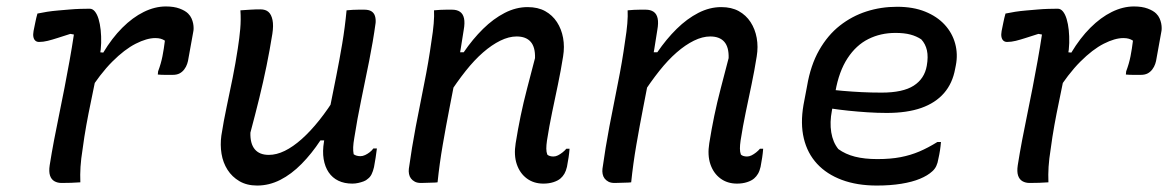

<svg xmlns="http://www.w3.org/2000/svg" viewBox="-20 -564 3640 595"><path d="M96 -522Q110 -525 126 -527.5Q142 -530 160 -531.5Q178 -533 195 -534.5Q212 -536 228.5 -536.5Q245 -537 258 -537Q267 -537 274 -528.5Q281 -520 285.5 -505Q290 -490 292 -471Q294 -452 293.5 -431Q293 -410 289 -390Q283 -354 276 -318.5Q269 -283 261.5 -247.5Q254 -212 247.5 -176Q241 -140 236 -102Q231 -71 229.5 -47Q228 -23 229 1Q215 2 200.5 2.5Q186 3 171 3Q158 3 148.5 -2.5Q139 -8 135 -20Q131 -32 134 -52Q140 -90 147.5 -129.5Q155 -169 163.5 -210Q172 -251 180 -292.5Q188 -334 195.5 -375.5Q203 -417 209 -457L198 -459Q176 -452 159 -446.5Q142 -441 128 -437.5Q114 -434 101 -434Q94 -434 89.5 -438Q85 -442 83.5 -449.5Q82 -457 84 -468Q87 -482 89.5 -495Q92 -508 96 -522ZM494 -544Q519 -544 536.5 -537.5Q554 -531 563 -522Q570 -515 573.5 -507Q577 -499 578.5 -491.5Q580 -484 580 -477Q580 -470 579 -466L564 -383Q563 -375 560 -366Q557 -357 551 -349Q545 -341 536.5 -336.5Q528 -332 515 -332Q503 -332 491.5 -332Q480 -332 469 -333L470 -343Q479 -367 483.5 -390Q488 -413 491 -438Q485 -442 478 -444Q471 -446 461 -446Q435 -446 400.5 -428.5Q366 -411 328 -373Q290 -335 251 -273L269 -404L300 -401Q327 -446 359 -478Q391 -510 425.5 -527Q460 -544 494 -544Z M725 -532Q740 -533 755.5 -534Q771 -535 787 -535Q803 -535 812 -527Q821 -519 824.5 -502Q828 -485 824 -459Q816 -409 806 -360Q796 -311 783.5 -260Q771 -209 756 -153Q755 -119 769.5 -101.5Q784 -84 813 -84Q837 -84 862.5 -96.5Q888 -109 915 -133Q942 -157 969.5 -191.5Q997 -226 1024 -270L1000 -129H973Q946 -88 914.5 -56Q883 -24 848.5 -6.5Q814 11 777 11Q745 11 722 -2.5Q699 -16 685 -38Q671 -60 666.5 -87.5Q662 -115 666 -144Q673 -189 682.5 -233.5Q692 -278 701 -323Q710 -368 717 -414Q722 -446 724.5 -474.5Q727 -503 725 -532ZM1054 -532Q1064 -533 1073 -533.5Q1082 -534 1091 -534Q1100 -534 1109 -534Q1123 -534 1131 -529Q1139 -524 1142 -514.5Q1145 -505 1144 -493Q1136 -435 1124 -375Q1112 -315 1099.5 -255Q1087 -195 1078 -137Q1075 -120 1074.5 -108Q1074 -96 1076 -86Q1080 -83 1085.5 -81.5Q1091 -80 1097 -80Q1104 -80 1111.5 -83.5Q1119 -87 1126 -92.5Q1133 -98 1137 -104H1148Q1146 -89 1144 -75Q1142 -61 1139 -46Q1136 -33 1131.5 -24Q1127 -15 1120 -10Q1115 -5 1107 -2Q1099 1 1090 3Q1081 5 1072 5Q1047 5 1028.5 -4Q1010 -13 998.5 -30Q987 -47 983 -71Q979 -95 984 -125Q992 -178 1002 -228Q1012 -278 1022 -328Q1032 -378 1040.5 -428.5Q1049 -479 1054 -532Z M1325 -532Q1335 -533 1344.5 -533.5Q1354 -534 1363 -534Q1372 -534 1381 -534Q1396 -534 1405.5 -527.5Q1415 -521 1418 -507Q1421 -493 1417 -471Q1408 -410 1396.5 -350.5Q1385 -291 1373.5 -232Q1362 -173 1352 -115Q1342 -57 1336 1Q1328 2 1319.5 2Q1311 2 1302.5 2.5Q1294 3 1285 3Q1273 3 1265.5 -1Q1258 -5 1253.5 -11Q1249 -17 1247.5 -25Q1246 -33 1247 -41Q1256 -106 1268.5 -172Q1281 -238 1294.5 -304.5Q1308 -371 1317 -436Q1322 -467 1324 -491Q1326 -515 1325 -532ZM1615 -542Q1647 -542 1669.5 -529.5Q1692 -517 1706 -495.5Q1720 -474 1725 -446.5Q1730 -419 1725 -389Q1718 -345 1709 -302Q1700 -259 1691 -216Q1682 -173 1675 -128Q1673 -114 1673 -103.5Q1673 -93 1676 -85Q1679 -82 1684 -80.5Q1689 -79 1695 -79Q1702 -79 1709 -82.5Q1716 -86 1723 -91.5Q1730 -97 1735 -103H1745Q1744 -89 1742 -76Q1740 -63 1737 -47Q1734 -34 1729 -25.5Q1724 -17 1717 -11Q1709 -4 1695 0.5Q1681 5 1664 5Q1634 5 1612.5 -11Q1591 -27 1581.5 -55Q1572 -83 1578 -120Q1585 -164 1593.5 -205Q1602 -246 1613.5 -290Q1625 -334 1638 -384Q1639 -418 1624.5 -434.5Q1610 -451 1581 -451Q1557 -451 1530.5 -438Q1504 -425 1477 -401.5Q1450 -378 1423 -344Q1396 -310 1369 -268L1388 -402H1417Q1445 -443 1477 -474.5Q1509 -506 1544 -524Q1579 -542 1615 -542Z M1925 -532Q1935 -533 1944.5 -533.5Q1954 -534 1963 -534Q1972 -534 1981 -534Q1996 -534 2005.5 -527.5Q2015 -521 2018 -507Q2021 -493 2017 -471Q2008 -410 1996.5 -350.5Q1985 -291 1973.5 -232Q1962 -173 1952 -115Q1942 -57 1936 1Q1928 2 1919.5 2Q1911 2 1902.5 2.5Q1894 3 1885 3Q1873 3 1865.5 -1Q1858 -5 1853.5 -11Q1849 -17 1847.5 -25Q1846 -33 1847 -41Q1856 -106 1868.5 -172Q1881 -238 1894.5 -304.5Q1908 -371 1917 -436Q1922 -467 1924 -491Q1926 -515 1925 -532ZM2215 -542Q2247 -542 2269.5 -529.5Q2292 -517 2306 -495.5Q2320 -474 2325 -446.5Q2330 -419 2325 -389Q2318 -345 2309 -302Q2300 -259 2291 -216Q2282 -173 2275 -128Q2273 -114 2273 -103.5Q2273 -93 2276 -85Q2279 -82 2284 -80.5Q2289 -79 2295 -79Q2302 -79 2309 -82.5Q2316 -86 2323 -91.5Q2330 -97 2335 -103H2345Q2344 -89 2342 -76Q2340 -63 2337 -47Q2334 -34 2329 -25.5Q2324 -17 2317 -11Q2309 -4 2295 0.5Q2281 5 2264 5Q2234 5 2212.5 -11Q2191 -27 2181.5 -55Q2172 -83 2178 -120Q2185 -164 2193.5 -205Q2202 -246 2213.5 -290Q2225 -334 2238 -384Q2239 -418 2224.5 -434.5Q2210 -451 2181 -451Q2157 -451 2130.5 -438Q2104 -425 2077 -401.5Q2050 -378 2023 -344Q1996 -310 1969 -268L1988 -402H2017Q2045 -443 2077 -474.5Q2109 -506 2144 -524Q2179 -542 2215 -542Z M2760 -543Q2810 -543 2847 -528Q2884 -513 2907.5 -487.5Q2931 -462 2940 -429Q2949 -396 2942 -361L2940 -351Q2932 -306 2905.5 -275.5Q2879 -245 2835 -229.5Q2791 -214 2728 -214Q2699 -214 2668.5 -216Q2638 -218 2609 -221Q2580 -224 2554 -228L2521 -224L2532 -289Q2562 -285 2591 -282.5Q2620 -280 2649.5 -278.5Q2679 -277 2712 -277Q2778 -277 2811.5 -298.5Q2845 -320 2852 -360Q2857 -388 2852.5 -408Q2848 -428 2835 -442Q2820 -452 2801 -457Q2782 -462 2755 -462Q2709 -462 2671 -443Q2633 -424 2606.5 -383.5Q2580 -343 2569 -281L2558 -221Q2551 -185 2556 -154Q2561 -123 2578 -102Q2600 -86 2629.5 -78.5Q2659 -71 2699 -71Q2740 -71 2771 -77Q2802 -83 2829 -94.5Q2856 -106 2885 -124H2896Q2895 -111 2893 -98Q2891 -85 2888 -72Q2886 -59 2881.5 -49.5Q2877 -40 2869 -33Q2855 -20 2831 -10Q2807 0 2773 5.5Q2739 11 2697 11Q2636 11 2589 -6.5Q2542 -24 2512 -56.5Q2482 -89 2471 -135Q2460 -181 2470 -239L2481 -297Q2492 -362 2518.5 -408.5Q2545 -455 2582.5 -484.5Q2620 -514 2665 -528.5Q2710 -543 2760 -543Z M3096 -522Q3110 -525 3126 -527.5Q3142 -530 3160 -531.5Q3178 -533 3195 -534.5Q3212 -536 3228.5 -536.5Q3245 -537 3258 -537Q3267 -537 3274 -528.5Q3281 -520 3285.5 -505Q3290 -490 3292 -471Q3294 -452 3293.5 -431Q3293 -410 3289 -390Q3283 -354 3276 -318.5Q3269 -283 3261.5 -247.5Q3254 -212 3247.5 -176Q3241 -140 3236 -102Q3231 -71 3229.5 -47Q3228 -23 3229 1Q3215 2 3200.5 2.5Q3186 3 3171 3Q3158 3 3148.5 -2.5Q3139 -8 3135 -20Q3131 -32 3134 -52Q3140 -90 3147.5 -129.5Q3155 -169 3163.5 -210Q3172 -251 3180 -292.5Q3188 -334 3195.5 -375.5Q3203 -417 3209 -457L3198 -459Q3176 -452 3159 -446.5Q3142 -441 3128 -437.5Q3114 -434 3101 -434Q3094 -434 3089.5 -438Q3085 -442 3083.5 -449.5Q3082 -457 3084 -468Q3087 -482 3089.5 -495Q3092 -508 3096 -522ZM3494 -544Q3519 -544 3536.5 -537.5Q3554 -531 3563 -522Q3570 -515 3573.5 -507Q3577 -499 3578.5 -491.5Q3580 -484 3580 -477Q3580 -470 3579 -466L3564 -383Q3563 -375 3560 -366Q3557 -357 3551 -349Q3545 -341 3536.5 -336.5Q3528 -332 3515 -332Q3503 -332 3491.5 -332Q3480 -332 3469 -333L3470 -343Q3479 -367 3483.5 -390Q3488 -413 3491 -438Q3485 -442 3478 -444Q3471 -446 3461 -446Q3435 -446 3400.5 -428.5Q3366 -411 3328 -373Q3290 -335 3251 -273L3269 -404L3300 -401Q3327 -446 3359 -478Q3391 -510 3425.5 -527Q3460 -544 3494 -544Z"/></svg>

Font: Rec Mono Semicasual
Style: Italic
Weight: 400
Italic angle: -10°
Version: Version 1.085; ttfautohint (v1.8.4.7-5d5b)